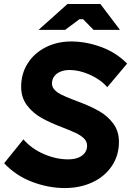

<svg xmlns="http://www.w3.org/2000/svg" viewBox="-20 -920 651 953"><path d="M0.6 -109.8 96.2 -228.2Q137 -181.4 197.9 -155.2Q258.8 -129 317.8 -129Q346.6 -129 367.8 -137.2Q389 -145.4 400.6 -160.7Q412.2 -176 412.2 -196.8Q412.2 -217.6 396.7 -232.9Q381.2 -248.2 355.1 -260.4Q329 -272.6 292 -286.8Q229.6 -310.4 186.6 -334.4Q143.6 -358.4 114.3 -396.8Q85 -435.2 85 -489.6Q85 -554.4 117.6 -605.6Q150.2 -656.8 207.1 -685.5Q264 -714.2 333.8 -714.2Q406 -714.2 480.9 -687.2Q555.8 -660.2 611 -604.4L512.4 -487.2Q478.6 -526 425.6 -549.3Q372.6 -572.6 326 -572.6Q300.8 -572.6 280.6 -564.5Q260.4 -556.4 249.2 -541.2Q238 -526 238 -506Q238 -488 250.7 -474.4Q263.4 -460.8 284.6 -450.2Q305.8 -439.6 340.2 -426.4Q350.6 -422.8 360.4 -418.6Q424.2 -395.2 468.7 -370.4Q513.2 -345.6 541.8 -307.3Q570.4 -269 570.4 -215.8Q570.4 -148 534.8 -95.5Q499.2 -43 438 -14.8Q376.8 13.4 301.8 13.4Q220.4 13.4 139.5 -17.3Q58.6 -48 0.6 -109.8ZM314.8 -900H478.4L575.4 -771.8H444.4L392.4 -824.6H374.4L303.2 -771.8H171.4Z"/></svg>

Font: Fixel Italic Variable Display Thin
Style: Italic
Weight: 100
Italic angle: -10°
Designer: AlfaBravo + MacPaw
Foundry: Kyrylo Tkachov, Marchela Mozhyna, Serhii Makarenko, Maria Weinstein, Zakhar Kryvoshyya
Version: Version 1.210;Glyphs 3.2 (3217)